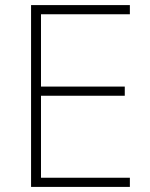

<svg xmlns="http://www.w3.org/2000/svg" viewBox="-20 -827 591 754"><path d="M490 -93H102V-807H490V-771H141V-487H470V-451H141V-129H490Z"/></svg>

Font: Noto Sans Telugu UI ExtraLight
Style: Regular
Weight: 200
Designer: Jelle Bosma - Monotype Design Team
Foundry: Monotype Imaging Inc.
Version: Version 2.005; ttfautohint (v1.8.4.7-5d5b)